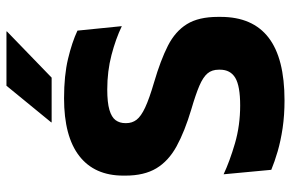

<svg xmlns="http://www.w3.org/2000/svg" viewBox="-170 -696 880 580"><g transform="rotate(-90 270.0 -406.0)"><path d="M256.5 13.5Q212 13.5 173.2 7.8Q134.5 2 102.8 -7.2Q71 -16.5 47 -26.5L33.5 -170.5Q73 -152 127 -136.2Q181 -120.5 241.5 -120.5Q300 -120.5 324.8 -135.2Q349.5 -150 349.5 -181.5V-185Q349.5 -206 338.2 -219.2Q327 -232.5 300.8 -243.8Q274.5 -255 230 -268Q163 -288 118.2 -312.5Q73.5 -337 51.5 -373.8Q29.5 -410.5 29.5 -467V-473.5Q29.5 -560.5 88.8 -606.5Q148 -652.5 263 -652.5Q332 -652.5 382.2 -640.5Q432.5 -628.5 467.5 -612L481 -478Q442.5 -496.5 393.8 -509.2Q345 -522 289.5 -522Q250.5 -522 228.2 -515.5Q206 -509 197 -496.8Q188 -484.5 188 -467V-465Q188 -447 198.2 -433.5Q208.5 -420 235.2 -407.5Q262 -395 311.5 -380.5Q378 -361 421.8 -338.8Q465.5 -316.5 487.2 -281.2Q509 -246 509 -187.5V-179.5Q509 -83 446.5 -34.8Q384 13.5 256.5 13.5ZM301 -826.5H465V-825L325.5 -690H190.5V-691.5Z"/></g></svg>

Font: Anek Latin
Style: Bold
Weight: 700
Designer: Yesha Goshar
Foundry: Ek Type
Version: Version 1.003